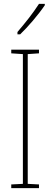

<svg xmlns="http://www.w3.org/2000/svg" viewBox="-20 -970 259 990"><path d="M211 -943V-950H181C147 -898 115 -858 70 -805V-793H84C123 -830 178 -894 211 -943ZM181 0V-19L123 -22V-691L181 -695V-714H38V-695L98 -691V-22L38 -19V0Z"/></svg>

Font: Noto Sans Khmer UI ExtraCondensed Thin
Style: Regular
Weight: 100
Width: 2
Designer: Danh Hong and the Monotype Design Team
Foundry: Monotype Imaging Inc.
Version: Version 2.002